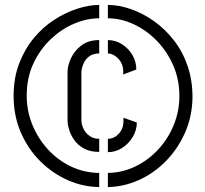

<svg xmlns="http://www.w3.org/2000/svg" viewBox="-20 -727 828 776"><path d="M381 29Q314 28 252.5 0.5Q191 -27 142 -76Q93 -125 64 -192Q35 -259 35 -339Q35 -412 57.5 -470.5Q80 -529 117 -573.5Q154 -618 200 -647.5Q246 -677 293 -692Q340 -707 381 -707V-653Q331 -653 280 -631.5Q229 -610 185.5 -569Q142 -528 115 -470.5Q88 -413 88 -340Q88 -279 110.5 -223.5Q133 -168 173 -124Q213 -80 266 -54.5Q319 -29 381 -28ZM416 29V-28Q475 -29 527.5 -54.5Q580 -80 620 -123.5Q660 -167 682.5 -222.5Q705 -278 705 -339Q705 -406 680 -463Q655 -520 613.5 -562.5Q572 -605 520.5 -629Q469 -653 416 -653V-707Q461 -707 509.5 -690Q558 -673 602.5 -641.5Q647 -610 682.5 -564.5Q718 -519 738 -461Q758 -403 758 -334Q757 -256 727.5 -190Q698 -124 649.5 -75Q601 -26 540.5 1Q480 28 416 29ZM478 -426V-437Q478 -461 468 -477Q458 -493 443.5 -502Q429 -511 416 -511V-565Q447 -565 473.5 -548Q500 -531 515.5 -504Q531 -477 531 -446ZM381 -113Q345 -113 320 -126.5Q295 -140 280.5 -160.5Q266 -181 259.5 -202.5Q253 -224 253 -241V-436Q253 -461 266.5 -491Q280 -521 308.5 -543Q337 -565 381 -565V-511Q355 -511 339 -498Q323 -485 316 -466.5Q309 -448 309 -434V-241Q309 -225 317 -207.5Q325 -190 341.5 -178Q358 -166 381 -166ZM416 -112V-166Q441 -166 460 -186.5Q479 -207 479 -237V-251L533 -232Q533 -201 516.5 -173.5Q500 -146 473.5 -129Q447 -112 416 -112Z"/></svg>

Font: Stick No Bills
Style: Regular
Weight: 400
Version: Version 2.000